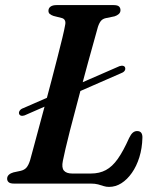

<svg xmlns="http://www.w3.org/2000/svg" viewBox="-20 -720 604 753"><path d="M54.5 -275Q53.5 -281 58 -287Q62.5 -293 71.5 -296L448.5 -460.5Q457.5 -463.5 463.8 -461.5Q470 -459.5 471 -453.5Q472.5 -447 467.8 -441.2Q463 -435.5 454 -432.5L76.5 -267.5Q68 -264.5 62 -266.5Q56 -268.5 54.5 -275ZM335.5 0H35Q19.5 0 13.5 -5.8Q7.5 -11.5 8 -20.5Q8.5 -29 15.2 -35Q22 -41 33 -44L61 -50Q76 -53.5 84 -63Q92 -72.5 98 -91.5Q103.5 -112 112.8 -146Q122 -180 133.5 -223Q145 -266 157.8 -313.2Q170.5 -360.5 182.8 -407.5Q195 -454.5 205.8 -496.5Q216.5 -538.5 224.5 -571.2Q232.5 -604 235.5 -622Q238 -633.5 234.2 -640.5Q230.5 -647.5 221.5 -649.5L190 -657.5Q181 -660.5 175.5 -665Q170 -669.5 170 -677.5Q170 -688 178.2 -694Q186.5 -700 201.5 -700H426Q441 -700 446.8 -694.5Q452.5 -689 452.5 -680Q452.5 -671 445.8 -665Q439 -659 429.5 -656L395.5 -649Q383.5 -646.5 376.5 -638.8Q369.5 -631 364 -614.5Q357.5 -591 347.5 -555Q337.5 -519 325.5 -475.8Q313.5 -432.5 301.2 -385.8Q289 -339 276.8 -293.2Q264.5 -247.5 254.2 -207.2Q244 -167 236.8 -136.2Q229.5 -105.5 226.5 -89Q221 -62 230.8 -50.8Q240.5 -39.5 263 -39.5H337Q370 -39.5 395.2 -53Q420.5 -66.5 442 -97Q463.5 -127.5 486.5 -179Q493.5 -193.5 501 -199.8Q508.5 -206 517.5 -206Q529 -206 534 -199Q539 -192 538.5 -179.5Q537.5 -138.5 526.5 -103.2Q515.5 -68 497.2 -42Q479 -16 456.2 -1.5Q433.5 13 407.5 13Q396.5 13 386.5 9.8Q376.5 6.5 364.8 3.2Q353 0 335.5 0Z"/></svg>

Font: Fraunces Medium
Style: Italic
Weight: 500
Italic angle: -16°
Version: Version 1.000;[b76b70a41]